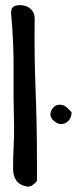

<svg xmlns="http://www.w3.org/2000/svg" viewBox="-20 -717 315 738"><path d="M30.3 -68.4Q30.3 -109.4 32.2 -148.4Q34.2 -187.5 34.2 -228.5Q31.2 -339.8 32.2 -446.8Q33.2 -553.7 22.5 -666Q22.5 -684.6 31.2 -690.9Q40 -697.3 57.6 -697.3Q80.1 -697.3 96.2 -684.1Q112.3 -670.9 113.3 -647.5Q111.3 -508.8 116.7 -372.6Q122.1 -236.3 122.1 -96.7V-21.5Q116.2 -13.7 105.5 -5.9Q94.7 2 84 0Q55.7 -4.9 43 -22.9Q30.3 -41 30.3 -68.4ZM173.8 -277.3Q173.8 -291 184.1 -302.7Q194.3 -314.5 208 -314.5Q224.6 -314.5 234.9 -305.7Q245.1 -296.9 254.9 -286.1V-283.2Q254.9 -266.6 243.7 -253.4Q232.4 -240.2 213.9 -240.2Q201.2 -240.2 187.5 -252Q173.8 -263.7 173.8 -277.3Z"/></svg>

Font: Covered By Your Grace
Style: Regular
Weight: 400
Designer: Kimberly Geswein
Foundry: Kimberly Geswein
Version: Version 1.0